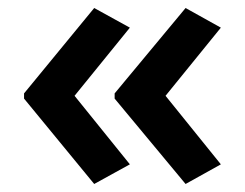

<svg xmlns="http://www.w3.org/2000/svg" viewBox="-20 -509 610 479"><path d="M40 -276 215 -489 304 -440 166 -270 304 -99 215 -50 40 -263ZM266 -276 443 -489 531 -440 393 -270 531 -99 443 -50 266 -263Z"/></svg>

Font: Noto Sans New Tai Lue SemiBold
Style: Regular
Weight: 600
Version: Version 2.003